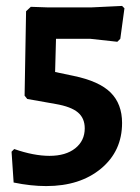

<svg xmlns="http://www.w3.org/2000/svg" viewBox="-20 -531 472 648"><path d="M392 -511 400 -503 386 -400 376 -390 285 -400H169L166 -288L228 -275Q315 -257 353.5 -218.5Q392 -180 392 -116Q392 -21 321 38Q250 97 136 97Q84 97 26 85L19 -19L28 -28Q94 -5 147 -5Q202 -5 234 -30.5Q266 -56 266 -98Q266 -132 243 -151.5Q220 -171 168 -180L72 -197L63 -208L68 -493L84 -508L142 -506H288Z"/></svg>

Font: Alegreya Sans SC
Style: Bold
Weight: 700
Designer: Juan Pablo del Peral
Foundry: Huerta Tipografica
Version: Version 2.007